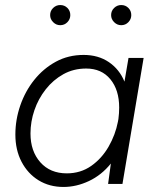

<svg xmlns="http://www.w3.org/2000/svg" viewBox="-20 -730 623 762"><path d="M232 12Q176 12 133 -14.5Q90 -41 65.5 -88Q41 -135 41 -196Q41 -255 60.5 -311.5Q80 -368 116 -413Q152 -458 201.5 -485Q251 -512 312 -512Q370 -512 412 -483.5Q454 -455 474 -406L490 -500H550L466 0H409L420 -81Q383 -35 333 -11.5Q283 12 232 12ZM245 -42Q300 -42 342 -71.5Q384 -101 411 -148Q438 -195 448 -247L450 -258Q453 -281 453 -303Q453 -373 418 -415.5Q383 -458 322 -458Q272 -458 231.5 -435.5Q191 -413 161.5 -375.5Q132 -338 116.5 -292.5Q101 -247 101 -200Q101 -130 140 -86Q179 -42 245 -42ZM219 -630Q203 -630 191 -642Q179 -654 179 -670Q179 -687 191 -698.5Q203 -710 219 -710Q236 -710 247.5 -698.5Q259 -687 259 -670Q259 -654 247.5 -642Q236 -630 219 -630ZM461 -630Q445 -630 433 -642Q421 -654 421 -670Q421 -687 433 -698.5Q445 -710 461 -710Q478 -710 489.5 -698.5Q501 -687 501 -670Q501 -654 489.5 -642Q478 -630 461 -630Z"/></svg>

Font: Figtree Light
Style: Italic
Weight: 300
Italic angle: -9.5°
Foundry: Erik Kennedy
Version: Version 2.001; ttfautohint (v1.8.4.7-5d5b);gftools[0.9.27]